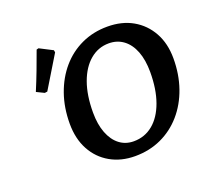

<svg xmlns="http://www.w3.org/2000/svg" viewBox="-117 -813 1054 971"><g transform="rotate(-20 410.0 -328.0)"><path d="M454 12Q379 12 321 -21Q263 -54 230.5 -114Q198 -174 198 -255Q198 -341 223.5 -413.5Q249 -486 295 -539.5Q341 -593 404.5 -622.5Q468 -652 544 -652Q622 -652 680 -619Q738 -586 771 -526.5Q804 -467 804 -387Q804 -301 778.5 -228Q753 -155 706 -101Q659 -47 595 -17.5Q531 12 454 12ZM473 -61Q532 -61 576.5 -97.5Q621 -134 645.5 -202Q670 -270 670 -362Q670 -427 652 -473.5Q634 -520 600.5 -545Q567 -570 522 -570Q465 -570 421 -533Q377 -496 352.5 -428.5Q328 -361 328 -268Q328 -204 346 -157.5Q364 -111 396.5 -86Q429 -61 473 -61ZM252 -620 147 -447 133 -445 92 -465Q113 -515 132 -565Q151 -615 169 -665L180 -668L250 -632Z"/></g></svg>

Font: Alegreya SemiBold
Style: Italic
Weight: 600
Italic angle: -7°
Designer: Juan Pablo del Peral
Foundry: Huerta Tipografica
Version: Version 2.009